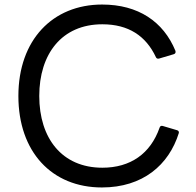

<svg xmlns="http://www.w3.org/2000/svg" viewBox="-20 -786 863 846"><path d="M429 40C609 40 724 -59 768 -200C769 -205 767 -210 761 -212L697 -231C690 -233 685 -230 683 -223C643 -109 555 -47 431 -47C253 -47 153 -177 153 -363C153 -548 252 -679 431 -679C546 -679 623 -628 667 -534C669 -529 674 -526 681 -528L745 -547C753 -549 755 -555 753 -562C700 -691 589 -766 430 -766C212 -766 61 -610 61 -363C61 -117 208 40 429 40Z"/></svg>

Font: LINE Seed JP App_OTF Regular
Style: Regular
Weight: 400
Designer: LY Corporation & Fontrix & Fontworks
Version: Version 1.002